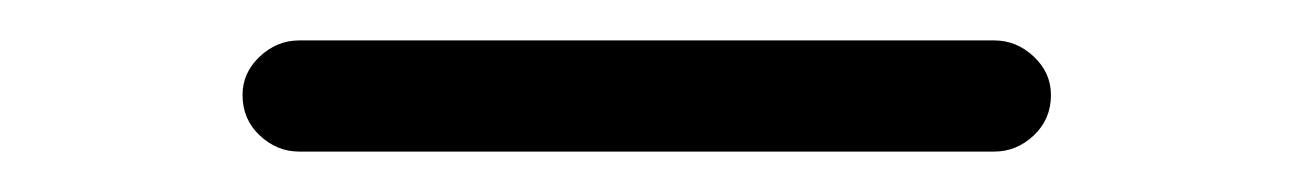

<svg xmlns="http://www.w3.org/2000/svg" viewBox="-20 -73 640 95"><path d="M472 -53Q483 -53 491.5 -45Q500 -37 500 -26Q500 -14 491.5 -6Q483 2 472 2H128Q117 2 108.5 -6Q100 -14 100 -26Q100 -37 108.5 -45Q117 -53 128 -53Z"/></svg>

Font: Tsukimi Rounded
Style: Regular
Weight: 400
Designer: Takashi Funayama
Foundry: Takashi Funayama
Version: Version 1.032; ttfautohint (v1.8.3)